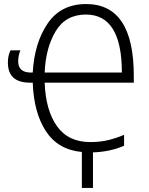

<svg xmlns="http://www.w3.org/2000/svg" viewBox="-20 -745 737 950"><path d="M405 -673Q583 -673 583 -386H201Q206 -508 255.5 -590.5Q305 -673 405 -673ZM406 -725Q281 -725 215.5 -628.5Q150 -532 142 -386H133Q70 -386 70 -442Q70 -470 81 -496H32Q19 -470 19 -436Q19 -336 128 -336H142Q147 -188 207 -96Q267 -4 385 7V185H440V9Q526 6 594 -24V-78Q557 -62 516.5 -52Q476 -42 427 -42Q318 -42 262 -120.5Q206 -199 201 -336H642V-370Q642 -725 406 -725Z"/></svg>

Font: Noto Sans UI SemiCondensed Light
Style: Regular
Weight: 300
Width: 4
Designer: Monotype Design Team
Foundry: Monotype Imaging Inc.
Version: Version 1.901